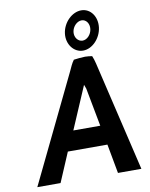

<svg xmlns="http://www.w3.org/2000/svg" viewBox="-103 -1048 880 1123"><g transform="rotate(-10 337.5 -487.0)"><path d="M392 -857C396 -889 423 -916 450 -916C477 -916 496 -889 492 -857C488 -825 463 -798 436 -798C409 -798 388 -825 392 -857ZM341 -857C333 -794 374 -740 429 -740C484 -740 535 -794 543 -857C551 -921 513 -974 458 -974C403 -974 349 -921 341 -857ZM644 0 490 -652C486 -669 481 -685 475 -699C462 -701 447 -703 433 -703C408 -702 386 -700 366 -697C352 -679 343 -656 333 -635L26 0H164L238 -174H473L505 0ZM291 -290 399 -542 408 -518 451 -290Z"/></g></svg>

Font: Bluebird
Style: NrwObl
Weight: 400
Designer: Jasper
Foundry: Cannot Into Space Fonts
Version: Version 0.98